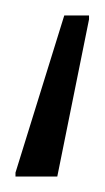

<svg xmlns="http://www.w3.org/2000/svg" viewBox="-20 -38 135 248"><path d="M0 190V185L63 -18H95V-13L54 190Z"/></svg>

Font: Saira UltraCondensed
Style: Regular
Weight: 400
Width: 1
Designer: Hector Gatti with collaboration of the Omnibus-Type team
Foundry: Omnibus-Type
Version: Version 1.101